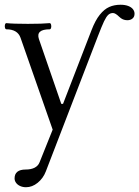

<svg xmlns="http://www.w3.org/2000/svg" viewBox="-46 -515 584 805"><path d="M15.1 232.9Q15.1 214.4 26.9 205.1Q38.6 195.8 61.5 195.8Q84.5 195.8 99.4 188Q114.3 180.2 120.1 165L185.1 2.9L181.6 47.9L40 -356.9Q33.7 -374.5 18.8 -383.3Q3.9 -392.1 -19 -392.1Q-23.4 -392.1 -25.1 -398.7Q-26.9 -405.3 -25.1 -411.6Q-23.4 -418 -19 -418Q8.8 -415 70.8 -415Q132.8 -415 162.1 -418Q166.5 -418 168.2 -411.4Q169.9 -404.8 168.2 -398.4Q166.5 -392.1 162.1 -392.1Q132.8 -392.1 121.6 -381.8Q110.4 -371.6 117.2 -351.1L210.9 -79.6H218.3L337.4 -387.7Q353.5 -429.7 372.3 -453.1Q391.1 -476.6 412.1 -485.8Q433.1 -495.1 459.5 -495.1Q478 -495.1 491.5 -490Q504.9 -484.9 511.5 -476.3Q518.1 -467.8 518.1 -457.5Q518.1 -444.3 509.5 -437.3Q501 -430.2 487.8 -430.2Q478 -430.2 469.5 -433.8Q460.9 -437.5 453.1 -445.3Q445.8 -452.6 439.2 -456.5Q432.6 -460.4 427.7 -460.4Q416 -460.4 407.7 -452.6Q399.4 -444.8 390.1 -425.3Q380.9 -405.8 364.7 -363.8L146 204.1Q134.8 232.9 111.8 251.5Q88.9 270 63 270Q49.8 270 38.8 265.1Q27.8 260.3 21.5 251.7Q15.1 243.2 15.1 232.9Z"/></svg>

Font: Junicode Two Beta VF
Style: Regular
Weight: 400
Designer: Peter S. Baker
Foundry: Briery Creek Software
Version: Version 1.031 beta; ttfautohint (v1.8.1.43-b0c9)